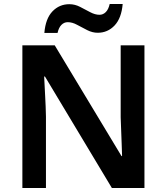

<svg xmlns="http://www.w3.org/2000/svg" viewBox="-20 -941 835 961"><path d="M703 0H540L205 -558H201Q203 -512 206 -460.5Q209 -409 210 -357V0H92V-714H254L588 -160H591Q590 -188 589 -220.5Q588 -253 586.5 -287.5Q585 -322 584 -354V-714H703ZM202 -776Q208 -848 242.5 -884Q277 -920 327 -920Q355 -920 381 -906.5Q407 -893 431.5 -880Q456 -867 478 -867Q496 -867 509.5 -880.5Q523 -894 529 -921H594Q588 -850 553.5 -813.5Q519 -777 469 -777Q443 -777 417 -790Q391 -803 366.5 -816.5Q342 -830 319 -830Q301 -830 287.5 -816.5Q274 -803 268 -776Z"/></svg>

Font: Noto Sans Kawi SemiBold
Style: Regular
Weight: 600
Designer: Fadhl Haqq
Version: Version 1.000